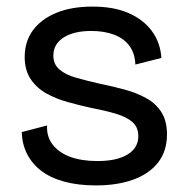

<svg xmlns="http://www.w3.org/2000/svg" viewBox="-20 -550 570 583"><path d="M271 13Q217 13 175 1.5Q133 -10 105 -31.5Q77 -53 62 -83Q47 -113 46 -149L123 -169Q121 -136 139.5 -111.5Q158 -87 192.5 -74Q227 -61 276 -61Q335 -61 367.5 -81Q400 -101 400 -136Q400 -164 382 -179.5Q364 -195 332.5 -204.5Q301 -214 258 -222Q222 -230 186 -240Q150 -250 120.5 -266.5Q91 -283 73 -310Q55 -337 55 -377Q55 -424 80 -458Q105 -492 151 -511Q197 -530 261 -530Q325 -530 370 -510.5Q415 -491 441 -456Q467 -421 470 -374L391 -354Q390 -387 373.5 -410Q357 -433 327 -444.5Q297 -456 257 -456Q204 -456 173 -436Q142 -416 142 -381Q142 -355 160.5 -339Q179 -323 211 -314Q243 -305 282 -296Q322 -288 358.5 -278Q395 -268 424 -252Q453 -236 470 -209.5Q487 -183 487 -142Q487 -91 460 -56.5Q433 -22 384.5 -4.5Q336 13 271 13Z"/></svg>

Font: Bricolage Grotesque 96pt ExtraBold
Style: Regular
Weight: 400
Version: Version 1.001;gftools[0.9.33.dev8+g029e19f]